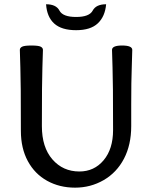

<svg xmlns="http://www.w3.org/2000/svg" viewBox="-20 -866 701 893"><path d="M329.1 6.8Q256.8 6.8 199.2 -25.1Q141.6 -57.1 109.4 -116.7Q77.1 -176.3 77.1 -257.3Q77.1 -490.2 74.7 -551.8Q72.3 -613.3 72.3 -633.8Q72.3 -643.6 83 -648.9Q93.8 -654.3 126 -654.3Q158.7 -654.3 169.2 -648.9Q179.7 -643.6 179.7 -633.8Q179.7 -613.3 177.2 -551.8Q174.8 -490.2 174.8 -279.3Q174.8 -180.7 223.9 -124.5Q272.9 -68.4 349.1 -68.4Q418 -68.4 461.9 -120.6Q505.9 -172.9 505.9 -261.2Q505.9 -490.2 503.4 -551.8Q501 -613.3 501 -633.8Q501 -654.3 547.9 -654.3Q595.2 -654.3 595.2 -633.8Q595.2 -613.3 592.8 -551.8Q590.3 -490.2 590.3 -378.9V-279.3Q590.3 -192.4 556.6 -127.9Q522.9 -63.5 462.2 -28.3Q401.4 6.8 329.1 6.8ZM334 -725.6Q266.6 -725.6 232.4 -756.3Q198.2 -787.1 194.3 -846.2Q241.2 -846.2 256.6 -816.7Q272 -787.1 334 -787.1Q395.5 -787.1 411.1 -816.7Q426.8 -846.2 473.6 -846.2Q468.8 -789.6 435.1 -757.6Q401.4 -725.6 334 -725.6Z"/></svg>

Font: Bainsley
Style: Regular
Weight: 400
Designer: Paul James MIller
Foundry: High-Logic / Made with FontCreator
Version: Version 1.411;March 28, 2021;FontCreator 13.0.0.2683 64-bit